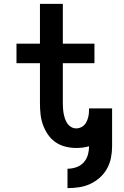

<svg xmlns="http://www.w3.org/2000/svg" viewBox="-20 -755 640 990"><path d="M328 215V115Q351 115 373 107.5Q395 100 410.5 83.5Q426 67 432.5 45Q439 23 439 0V-1Q423 4 406 6Q389 8 373 8Q345 8 317 1Q289 -6 266 -22Q243 -38 227 -61.5Q211 -85 201.5 -111.5Q192 -138 189 -166Q186 -194 186 -222V-429H65V-530H186V-735H304V-530H467V-429H304V-222Q304 -209 305 -195Q306 -181 308.5 -168Q311 -155 315.5 -142Q320 -129 327.5 -118Q335 -107 347 -100Q359 -93 373 -93Q389 -93 403 -101.5Q417 -110 424.5 -124Q432 -138 435.5 -153.5Q439 -169 439 -185V-196H558Q558 -193 558 -190.5Q558 -188 558 -185Q558 -182 558 -179.5Q558 -177 558 -174V0Q558 30 552 59.5Q546 89 531.5 115Q517 141 494.5 161Q472 181 445 193.5Q418 206 388 210.5Q358 215 328 215Z"/></svg>

Font: Iosevka Slab Extended
Style: Bold
Weight: 700
Width: 7
Monospace: yes
Designer: Belleve Invis
Foundry: Belleve Invis
Version: Version 11.1.0; ttfautohint (v1.8.3)